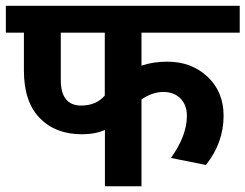

<svg xmlns="http://www.w3.org/2000/svg" viewBox="-35 -649 855 669"><path d="M458 0H330.6V-196.3Q297.4 -181.2 250 -181.2Q158.2 -181.2 103.3 -237.8Q48.3 -294.4 48.3 -402.8V-535.2H-14.6V-628.9H800.3V-535.2H458V-420.4Q499 -434.1 548.3 -434.1Q632.3 -434.1 688.2 -381.6Q744.1 -329.1 744.1 -245.6Q744.1 -151.9 682.6 -74.2L560.5 -98.6Q616.2 -175.8 616.2 -245.6Q616.2 -283.2 593.8 -305.9Q571.3 -328.6 533.9 -328.6Q496.6 -328.6 458 -302.7ZM248 -281.2Q299.8 -281.2 330.1 -315.9V-535.2H176.8V-370.6Q176.8 -281.2 248 -281.2Z"/></svg>

Font: Yantramanav
Style: Bold
Weight: 700
Version: Version 1.001;PS 1.0;hotconv 1.0.72;makeotf.lib2.5.5900; ttf